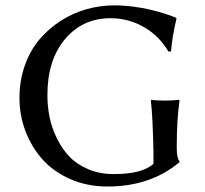

<svg xmlns="http://www.w3.org/2000/svg" viewBox="-20 -678 757 708"><path d="M545.9 -117.2Q543 -255.4 536.1 -307.1L538.1 -310.1Q554.7 -307.1 588.9 -307.1Q604.5 -307.1 617.4 -307.9Q630.4 -308.6 635.7 -309.6L641.1 -310.1L642.1 -307.1Q631.8 -237.3 631.8 -137.2V-130.9Q631.8 -95.7 642.1 -83V-80.1Q535.2 9.8 376 9.8Q302.7 9.8 241 -16.8Q179.2 -43.5 138.2 -88.6Q97.2 -133.8 74.5 -192.9Q51.8 -252 51.8 -316.9Q51.8 -380.9 71.5 -436.5Q91.3 -492.2 125.2 -532.2Q159.2 -572.3 203.9 -601.1Q248.5 -629.9 298.8 -644Q349.1 -658.2 400.9 -658.2Q435.1 -658.2 471.2 -653.6Q507.3 -648.9 534.4 -642.3Q561.5 -635.7 583.5 -628.9Q605.5 -622.1 617.2 -617.2L628.9 -612.8L630.9 -609.9Q614.3 -540 610.8 -488.8L601.1 -487.8Q567.4 -545.4 510.7 -578.1Q454.1 -610.8 387.2 -610.8Q284.7 -610.8 219.7 -533.7Q154.8 -456.5 154.8 -327.1Q154.8 -286.1 162.8 -246.3Q170.9 -206.5 189.7 -168Q208.5 -129.4 235.8 -100.6Q263.2 -71.8 305.4 -54Q347.7 -36.1 398.9 -36.1Q505.4 -36.1 545.9 -74.2Z"/></svg>

Font: Linux Biolinum G
Style: Regular
Weight: 400
Designer: Philipp H. Poll
Foundry: Philipp H. Poll
Version: Version 1.1.0 ; ttfautohint (v1.6)